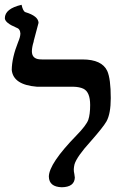

<svg xmlns="http://www.w3.org/2000/svg" viewBox="-28 -770 523 801"><path d="M105 -556.2Q105 -525.4 136.7 -522.5Q142.1 -522 147.9 -522H315.9Q397 -522 419.4 -474.1Q434.1 -441.4 434.1 -360.8Q434.1 -295.4 416 -263.2Q401.9 -238.8 351.1 -181.2Q292 -116.2 282.7 -84Q280.3 -73.2 279.8 -64Q279.8 -53.2 282.2 -43.9Q284.2 -32.2 284.2 -28.8Q282.2 10.3 230 11.2Q176.8 9.8 175.8 -33.2Q176.3 -87.4 291 -205.1Q332 -247.1 340.3 -270Q348.1 -293 348.1 -332Q348.1 -386.2 319.8 -399.9Q303.2 -407.7 276.9 -408.2H126Q27.3 -416 21 -478Q21.5 -529.3 47.9 -595.2Q56.6 -615.2 57.1 -629.9Q56.2 -649.9 40 -654.8Q-6.8 -674.3 -7.8 -693.8Q-7.8 -733.9 62 -750Q67.9 -722.7 78.1 -719.2Q131.8 -703.1 132.8 -674.8L112.3 -597.7L112.8 -597.2Q105.5 -575.2 105 -556.2Z"/></svg>

Font: Linux Libertine O
Style: Semibold
Weight: 700
Designer: Philipp H. Poll
Foundry: Philipp H. Poll
Version: Version 5.0.0